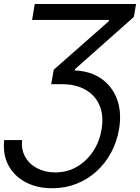

<svg xmlns="http://www.w3.org/2000/svg" viewBox="-25 -748 716 982"><path d="M-3.4 -31.7H87.9Q83 17.1 104.2 54.7Q125.5 92.3 166 113Q206.5 133.8 258.3 133.8Q319.3 133.8 369.1 104.5Q418.9 75.2 451.7 25.4Q484.4 -24.4 494.6 -86.9Q506.3 -157.2 484.1 -209Q461.9 -260.7 412.1 -289.1Q362.3 -317.4 291.5 -317.4H236.8L250 -391.6L532.2 -640.1V-646H139.2L152.8 -727.5H670.9L659.7 -661.6L358.9 -394.5L357.9 -387.7Q438.5 -384.3 494.1 -345Q549.8 -305.7 574 -239.5Q598.1 -173.3 584 -87.9Q572.8 -22 542.7 33.4Q512.7 88.9 467.3 129.6Q421.9 170.4 364.7 192.6Q307.6 214.8 242.2 214.8Q164.6 214.8 106 183.8Q47.4 152.8 17.8 96.9Q-11.7 41 -3.4 -31.7Z"/></svg>

Font: Inter 24pt
Style: Italic
Weight: 400
Italic angle: -9.3988°
Designer: Rasmus Andersson
Foundry: rsms
Version: Version 4.001;git-66647c0bb